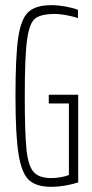

<svg xmlns="http://www.w3.org/2000/svg" viewBox="-20 -716 355 744"><path d="M40 -344Q40 -497 50.5 -569.5Q61 -642 89.5 -669Q118 -696 179 -696Q204 -696 232.5 -691Q261 -686 282 -678V-646Q261 -653 235.5 -657.5Q210 -662 194 -662Q139 -662 116.5 -644.5Q94 -627 85 -563Q76 -499 76 -344Q76 -201 82.5 -137.5Q89 -74 110 -50Q131 -26 178 -26Q197 -26 216.5 -29.5Q236 -33 247 -38V-315H169V-349H283V-9Q227 8 179 8Q121 8 92.5 -18Q64 -44 52 -117.5Q40 -191 40 -344Z"/></svg>

Font: Saira Ultra Condensed Thin
Style: Regular
Weight: 100
Width: 1
Designer: Hector Gatti with collaboration of the Omnibus-Type team
Foundry: Omnibus-Type
Version: Version 1.001; ttfautohint (v1.8)